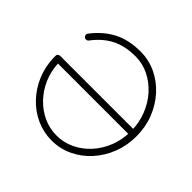

<svg xmlns="http://www.w3.org/2000/svg" viewBox="-173 -899 1098 1098"><g transform="rotate(45 376.5 -350.0)"><path d="M376 10Q311 10 252.5 -16.5Q194 -43 149 -90.5Q104 -138 78 -200Q52 -262 50 -333V-350Q50 -358 56 -362.5Q62 -367 70 -367H675L677 -327H91Q94 -266 117.5 -212Q141 -158 180.5 -117Q220 -76 270 -53Q320 -30 376 -30Q433 -30 484 -54Q535 -78 574.5 -121Q614 -164 637 -222Q660 -280 660 -347Q660 -415 637 -473.5Q614 -532 574.5 -576Q535 -620 484 -645Q433 -670 376 -670Q291 -670 230.5 -639Q170 -608 123 -545Q118 -539 111 -537.5Q104 -536 97 -540Q89 -545 87.5 -554Q86 -563 92 -570Q145 -639 213.5 -674.5Q282 -710 376 -710Q444 -710 503 -682Q562 -654 607 -604.5Q652 -555 677.5 -490Q703 -425 703 -350Q703 -275 677.5 -210Q652 -145 607 -95.5Q562 -46 503 -18Q444 10 376 10Z"/></g></svg>

Font: Quicksand Light Light
Style: Regular
Weight: 300
Version: Version 3.006